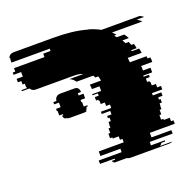

<svg xmlns="http://www.w3.org/2000/svg" viewBox="-107 -679 796 788"><g transform="rotate(-20 291.5 -285.5)"><path d="M552 -524Q557 -520 562 -516.5Q567 -513 571 -509H438Q442 -505 445.5 -501.5Q449 -498 452 -494H442Q446 -488 450 -484H482Q486 -480 489 -474.5Q492 -469 495 -464H467L475 -449H489L495 -434H506Q508 -430 509 -424.5Q510 -419 511 -414H487Q487 -413 487.5 -412Q488 -411 488 -409H520Q521 -405 522 -399.5Q523 -394 524 -389H463Q464 -385 464 -379.5Q464 -374 465 -369H538Q538 -367 538 -364Q538 -361 539 -359H551Q552 -355 552 -349.5Q552 -344 552 -339H503Q504 -336 504 -333Q504 -330 504 -327V-319H537V-299H498V-294H521V-284H504V-269H514V-264H517V-249H535V-234H552V-219H507V-209H544V-194H525V-184H532V-169H522V-159H521V-144H513V-124H505V-104H515V-99H541V-84H552V-69H443V-49H530V-34H430V-27Q430 -22 429 -19H491L489 -14H473Q470 -7 463 -4H517Q512 0 503 0H334Q324 0 319 -4H265Q260 -7 256 -14H272L270 -19H208Q207 -21 207 -26V-34H307V-49H220V-69H329V-84H318V-99H292V-104H282V-124H290V-144H298V-159H299V-169H309V-184H302V-194H321V-209H284V-219H329V-234H312V-249H294V-264H291V-269H281V-284H298V-294H275V-299H314V-319H281V-321Q281 -326 280.5 -330.5Q280 -335 279 -339H328Q327 -344 326 -349.5Q325 -355 323 -359H310Q309 -363 305 -369H232Q223 -383 208 -389H269Q255 -396 231 -396H64Q49 -396 41 -409H9Q7 -413 7 -414H32Q30 -420 30 -423V-434H20V-449H5V-464H32V-484H-1V-494H10V-509H143V-524H175V-534H8V-544Q8 -551 10 -554H6Q13 -571 31 -571H204Q246 -571 282 -567Q318 -563 349 -554H352Q366 -550 378 -545Q390 -540 401 -534H568Q572 -532 576 -529.5Q580 -527 584 -524ZM242 -293H222V-283H225V-263H241V-258H235Q233 -247 226 -243H232Q227 -239 219 -239H156Q147 -239 142 -243H137Q130 -247 128 -258H134V-263H118V-283H115V-293H135V-313H114V-323H128V-324Q128 -331 133 -338H134Q136 -341 139 -343H140Q145 -346 152 -346H215Q221 -346 227 -343H226Q228 -342 232 -338H231Q235 -333 235 -324V-323H221V-313H242Z"/></g></svg>

Font: Rubik Glitch
Style: Regular
Weight: 400
Designer: Hubert and Fischer, NaN
Foundry: Hubert and Fischer, NaN
Version: Version 2.200